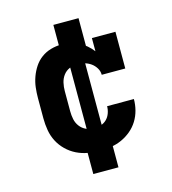

<svg xmlns="http://www.w3.org/2000/svg" viewBox="-109 -718 819 914"><g transform="rotate(-15 300.0 -260.5)"><path d="M298 8Q268 8 239 3Q210 -2 183.5 -15Q157 -28 135.5 -49Q114 -70 100.5 -96Q87 -122 82 -151.5Q77 -181 77 -210V-310Q77 -336 80 -362Q83 -388 92 -413Q101 -438 115.5 -460Q130 -482 151 -497.5Q172 -513 198 -520.5Q224 -528 250 -528Q271 -528 292.5 -523.5Q314 -519 333.5 -509.5Q353 -500 369.5 -486Q386 -472 399 -455V-520H515V-339H399Q399 -357 389.5 -372.5Q380 -388 366 -398Q352 -408 334.5 -413Q317 -418 299 -418Q279 -418 260.5 -410Q242 -402 230 -386Q218 -370 213.5 -350Q209 -330 209 -310V-210Q209 -190 213 -170.5Q217 -151 229 -135Q241 -119 259.5 -110.5Q278 -102 298 -102Q315 -102 332 -107.5Q349 -113 361 -125Q373 -137 379 -154Q385 -171 385 -188H517Q517 -160 510 -133Q503 -106 488.5 -82.5Q474 -59 452.5 -41Q431 -23 405.5 -11.5Q380 0 352.5 4Q325 8 298 8ZM238 107V-55H263V-465H238V-628H362V-465H337V-55H362V107Z"/></g></svg>

Font: Iosevka Etoile Extrabold
Style: Regular
Weight: 800
Designer: Belleve Invis
Foundry: Belleve Invis
Version: Version 22.1.2; ttfautohint (v1.8.4)